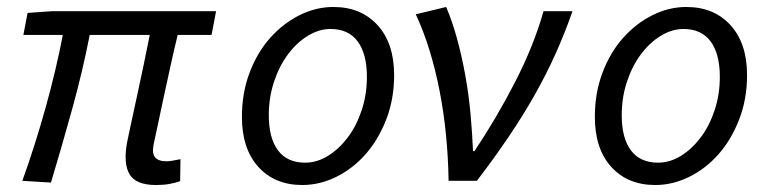

<svg xmlns="http://www.w3.org/2000/svg" viewBox="-20 -518 2200 550"><path d="M427 12Q369 12 351 -19Q333 -50 344 -110Q348 -129 355.5 -164.5Q363 -200 372.5 -243Q382 -286 391.5 -332Q401 -378 409 -418H237Q217 -315 187 -206.5Q157 -98 126 5L44 0Q81 -103 111 -211Q141 -319 160 -418H47L59 -481L130 -486H599L586 -418H489Q479 -377 468.5 -329.5Q458 -282 448.5 -237.5Q439 -193 431.5 -157.5Q424 -122 420 -104Q415 -78 424.5 -67Q434 -56 457 -56Q469 -56 497 -62L496 1Q482 6 465 9Q448 12 427 12Z M846 12Q767 12 720 -40Q673 -92 673 -183Q673 -252 695 -310Q717 -368 754 -409.5Q791 -451 838 -474.5Q885 -498 935 -498Q1014 -498 1061.5 -446Q1109 -394 1109 -303Q1109 -234 1086.5 -176Q1064 -118 1027.5 -76.5Q991 -35 943.5 -11.5Q896 12 846 12ZM854 -52Q888 -52 919.5 -71.5Q951 -91 976 -124Q1001 -157 1016 -202Q1031 -247 1031 -298Q1031 -364 1004.5 -399.5Q978 -435 927 -435Q894 -435 862 -415.5Q830 -396 805 -362.5Q780 -329 765 -284Q750 -239 750 -188Q750 -122 776.5 -87Q803 -52 854 -52Z M1265 0Q1264 -67 1257.5 -132.5Q1251 -198 1239 -259Q1227 -320 1210 -375Q1193 -430 1171 -477L1258 -498Q1275 -459 1289 -408Q1303 -357 1313 -301.5Q1323 -246 1328 -190Q1333 -134 1335 -85H1339Q1402 -179 1455.5 -283Q1509 -387 1537 -486H1620Q1598 -423 1571 -363Q1544 -303 1510.5 -244Q1477 -185 1436 -124.5Q1395 -64 1346 0Z M1857 12Q1778 12 1731 -40Q1684 -92 1684 -183Q1684 -252 1706 -310Q1728 -368 1765 -409.5Q1802 -451 1849 -474.5Q1896 -498 1946 -498Q2025 -498 2072.5 -446Q2120 -394 2120 -303Q2120 -234 2097.5 -176Q2075 -118 2038.5 -76.5Q2002 -35 1954.5 -11.5Q1907 12 1857 12ZM1865 -52Q1899 -52 1930.5 -71.5Q1962 -91 1987 -124Q2012 -157 2027 -202Q2042 -247 2042 -298Q2042 -364 2015.5 -399.5Q1989 -435 1938 -435Q1905 -435 1873 -415.5Q1841 -396 1816 -362.5Q1791 -329 1776 -284Q1761 -239 1761 -188Q1761 -122 1787.5 -87Q1814 -52 1865 -52Z"/></svg>

Font: Matigon Symbol
Style: Regular
Weight: 400
Designer: Paul D. Hunt
Foundry: Adobe Systems Incorporated
Version: Version 2.021;PS 2.000;hotconv 1.0.86;makeotf.lib2.5.63406